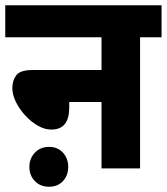

<svg xmlns="http://www.w3.org/2000/svg" viewBox="-20 -642 636 732"><path d="M0 -622H596V-500H514V0H367V-253H244V-232Q244 -148 176 -148Q150 -148 124 -163Q98 -178 76 -202Q54 -226 40.5 -253.5Q27 -281 27 -306Q27 -335 42 -355Q57 -375 104 -375H367V-500H0ZM92 -6Q92 -38 113 -60Q134 -82 167 -82Q200 -82 220 -60Q240 -38 240 -6Q240 27 220 48.5Q200 70 167 70Q134 70 113 48.5Q92 27 92 -6Z"/></svg>

Font: Noto Sans SemiCondensed ExtraBold
Style: Regular
Weight: 800
Width: 4
Designer: Monotype Design Team
Foundry: Monotype Imaging Inc.
Version: Version 2.013; ttfautohint (v1.8.4.7-5d5b)